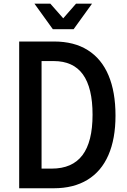

<svg xmlns="http://www.w3.org/2000/svg" viewBox="-20 -1006 676 1026"><path d="M82.5 -784.2H269Q376 -784.2 449.2 -738Q522.5 -691.9 559.8 -603.5Q597.2 -515.1 597.2 -388.2Q597.2 -264.2 559.3 -177.2Q521.5 -90.3 447.5 -45.2Q373.5 0 267.6 0H82.5ZM256.3 -105Q366.2 -105 420.4 -176.5Q474.6 -248 474.6 -393.1Q474.6 -536.6 423.1 -608.2Q371.6 -679.7 266.6 -679.7H202.1V-105ZM164.1 -986.3H249L317.9 -908.2L386.2 -986.3H471.7L373.5 -850.1H262.2Z"/></svg>

Font: Decalotype Medium
Style: Regular
Weight: 500
Designer: Alfredo Marco Pradil
Foundry: Alfredo Marco Pradil
Version: Version 1.0